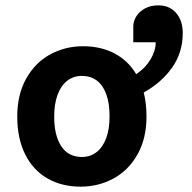

<svg xmlns="http://www.w3.org/2000/svg" viewBox="-20 -679 711 711"><path d="M288.1 -507.8Q353 -507.8 403.6 -481.4Q454.1 -455.1 484.4 -404.3Q518.6 -427.2 537.6 -459.2Q556.6 -491.2 556.6 -522.5H473.6V-581.1Q473.6 -600.1 484.6 -618.2Q495.6 -636.2 516.8 -647.7Q538.1 -659.2 566.4 -659.2Q607.9 -659.2 632.3 -630.9Q656.7 -602.5 656.7 -556.6Q656.7 -484.9 617.7 -429.2Q578.6 -373.5 512.2 -336.4Q522.5 -296.9 522.5 -247.6Q522.5 -166.5 489.5 -107.7Q456.5 -48.8 400.9 -18.3Q345.2 12.2 278.3 12.2Q209 12.2 156 -18.1Q103 -48.3 73.5 -106.9Q43.9 -165.5 43.9 -247.6Q43.9 -328.6 76.9 -387.7Q109.9 -446.8 165.5 -477.3Q221.2 -507.8 288.1 -507.8ZM283.2 -97.7Q314.5 -97.7 337.6 -115.7Q360.8 -133.8 373.3 -167.5Q385.7 -201.2 385.7 -247.6Q385.7 -318.8 359.4 -358.4Q333 -397.9 283.2 -397.9Q252 -397.9 228.8 -379.9Q205.6 -361.8 193.1 -327.9Q180.7 -293.9 180.7 -247.6Q180.7 -176.8 207 -137.2Q233.4 -97.7 283.2 -97.7Z"/></svg>

Font: Lesson One
Style: Bold
Weight: 700
Designer: But Ko, Victor Gaultney, Annie Olsen, Julie Remington, Don Collingsworth, Eric Hays, Becca Hirsbrunner
Version: Version 1.100